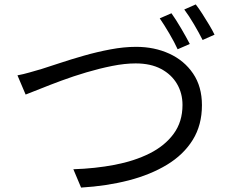

<svg xmlns="http://www.w3.org/2000/svg" viewBox="-20 -845 1040 869"><path d="M59 -504Q86 -509 113.5 -517Q141 -525 169 -533Q201 -543 250.5 -559.5Q300 -576 359.5 -593Q419 -610 480 -621.5Q541 -633 596 -633Q679 -633 746.5 -602Q814 -571 854 -512Q894 -453 894 -369Q894 -279 852.5 -212Q811 -145 736 -99.5Q661 -54 562 -28.5Q463 -3 347 4L312 -79Q410 -82 499 -99Q588 -116 657 -150.5Q726 -185 766 -239.5Q806 -294 806 -370Q806 -423 781 -465.5Q756 -508 709 -533Q662 -558 594 -558Q545 -558 487.5 -546.5Q430 -535 371 -517.5Q312 -500 258 -480Q204 -460 162 -443Q120 -426 96 -417ZM756 -785Q776 -757 799.5 -717Q823 -677 839 -646L784 -622Q770 -653 746.5 -693Q723 -733 703 -762ZM866 -825Q880 -807 896 -782Q912 -757 927 -732Q942 -707 951 -688L897 -664Q881 -696 858 -735Q835 -774 814 -802Z"/></svg>

Font: Chiron Sans HK TT
Style: Regular
Weight: 400
Designer: Ryoko NISHIZUKA 西塚涼子 (kana, bopomofo & ideographs); Paul D. Hunt (Latin, Greek & Cyrillic); Sandoll Communications 산돌커뮤니
Foundry: Adobe
Version: Version 2.022;hotconv 1.0.109;makeotfexe 2.5.65596